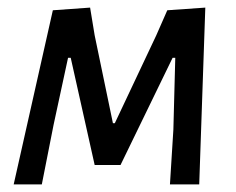

<svg xmlns="http://www.w3.org/2000/svg" viewBox="-20 -485 620 505"><path d="M16 0 119 -458 217 -465 229 -392 277 -161H282L391 -392L420 -458L520 -465L504 0H427L436 -144L441 -333H434L297 -51H229L166 -333H159L121 -157L90 0Z"/></svg>

Font: Alegreya Sans SC Medium
Style: Italic
Weight: 500
Italic angle: -7°
Designer: Juan Pablo del Peral
Foundry: Huerta Tipografica
Version: Version 2.007